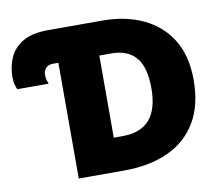

<svg xmlns="http://www.w3.org/2000/svg" viewBox="-78 -809 1050 905"><g transform="rotate(-10 446.5 -357.0)"><path d="M228 0V-554H202Q179 -554 167.5 -540.5Q156 -527 156 -510Q156 -493 159.5 -483Q163 -473 166 -465H16Q12 -472 7.5 -487Q3 -502 3 -524Q3 -575 22 -618Q41 -661 85.5 -687.5Q130 -714 208 -714H466Q577 -714 662 -674Q747 -634 794.5 -556.5Q842 -479 842 -364Q842 -244 794 -163Q746 -82 657 -41Q568 0 444 0ZM465 -161Q554 -161 596.5 -211Q639 -261 639 -359Q639 -462 599 -508Q559 -554 483 -554H424V-161Z"/></g></svg>

Font: Noto Sans Black
Style: Regular
Weight: 900
Designer: Monotype Design Team
Foundry: Monotype Imaging Inc.
Version: Version 2.007